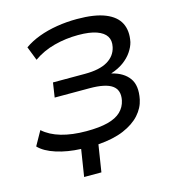

<svg xmlns="http://www.w3.org/2000/svg" viewBox="-126 -821 1003 1095"><g transform="rotate(-15 376.0 -273.5)"><path d="M235 167 260 8Q181 5 115 -16Q49 -37 16 -72L63 -156Q104 -119 168 -100.5Q232 -82 316 -82Q393 -82 443 -95Q493 -108 520.5 -134.5Q548 -161 556 -199Q568 -258 529 -286Q490 -314 395 -314H190L203 -400H392Q478 -400 525.5 -428Q573 -456 584 -507Q592 -544 576 -569.5Q560 -595 519.5 -609.5Q479 -624 411 -624Q338 -624 269.5 -606Q201 -588 146 -549L114 -631Q152 -658 201.5 -676.5Q251 -695 309 -704.5Q367 -714 428 -714Q532 -714 594 -689Q656 -664 679 -618Q702 -572 689 -508Q682 -480 662.5 -451.5Q643 -423 612 -400.5Q581 -378 538 -364L539 -363Q608 -346 640 -301.5Q672 -257 656 -178Q646 -130 610.5 -90.5Q575 -51 514 -25Q453 1 362 8L337 167Z"/></g></svg>

Font: Nunito Sans 7pt SemiExpanded Medium
Style: Italic
Weight: 500
Width: 6
Italic angle: -9°
Designer: Vernon Adams
Foundry: Vernon Adams
Version: Version 3.101;gftools[0.9.27]